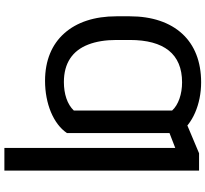

<svg xmlns="http://www.w3.org/2000/svg" viewBox="-52 -726 982 919"><g transform="rotate(90 439.5 -266.0)"><path d="M508.5 -383.9V-127.8C478.7 -96.2 428.6 -80.3 372.2 -80.3C281.6 -80.3 221.9 -121.4 192.8 -196.7C178.3 -234 170.8 -279.1 170.8 -331.7V-391.7L57.5 -390.3V-331.7C57.5 -226.6 85.9 -141.7 138.8 -82.4C191.8 -22.7 268.8 9.9 366.5 9.9C475.5 9.9 573.2 -30.2 616.5 -95.2V-383.9ZM616.5 -632.1C573.9 -695.3 479.4 -737.2 373.6 -737.2C274.5 -737.2 195.7 -706 141.3 -647C87 -588.1 57.5 -502.5 57.5 -395.6V-339.8L170.8 -339.5V-395.6C170.8 -559.7 237.9 -646 373.6 -646C430.4 -646 481.5 -628.2 508.5 -598.4V-348.7L616.5 -349.1ZM713.1 -727.3 564.6 -664.8V-565.7L687.5 -613.3V204.5H796.2V-727.3Z"/></g></svg>

Font: Inter 465
Style: Regular
Weight: 400
Designer: Rasmus Andersson
Foundry: rsms
Version: Version 3.019;Glyphs 3.1.2 (3151)